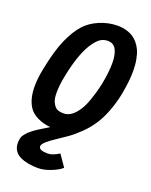

<svg xmlns="http://www.w3.org/2000/svg" viewBox="-165 -746 848 1080"><g transform="rotate(20 259.0 -206.0)"><path d="M346.2 -659.2Q361.8 -659.2 376.2 -657.5Q390.6 -655.8 408.4 -649.9Q426.3 -644 440.9 -634.8Q455.6 -625.5 470 -609.1Q484.4 -592.8 494.4 -571.3Q504.4 -549.8 510.5 -518.1Q516.6 -486.3 516.6 -447.8Q516.6 -391.6 502.9 -315.9Q502.9 -314.9 502.4 -313.2Q502 -311.5 502 -310.5Q490.2 -250.5 469.2 -196Q448.2 -141.6 423.3 -106Q398.4 -68.4 364 -35.2Q329.6 -2 298.3 19.8Q267.1 41.5 239 60.1Q210.9 78.6 192.1 94.5Q173.3 110.4 169.9 123.5Q169.4 125 169.4 127.4Q169.4 151.4 223.1 151.4Q252 151.4 290.5 126.5Q298.3 138.2 314.2 160.9Q330.1 183.6 337.9 195.3Q316.9 214.4 275.6 230.7Q234.4 247.1 199.7 247.1Q168 247.1 141.4 242.2Q114.7 237.3 92.3 226.8Q69.8 216.3 57.4 197.3Q44.9 178.2 44.9 152.3Q44.9 138.7 47.4 127.9Q48.8 120.1 52 113Q55.2 106 61.5 98.4Q67.9 90.8 73 85Q78.1 79.1 88.1 71.3Q98.1 63.5 104.2 58.6Q110.4 53.7 123.8 45.2Q137.2 36.6 143.3 33Q149.4 29.3 164.8 19.8Q180.2 10.3 186 6.8Q143.1 2.9 107.2 -14.4Q71.3 -31.7 52.7 -62Q24.9 -107.9 24.9 -179.2Q24.9 -225.6 36.1 -282.7Q59.6 -401.9 89.8 -470.5Q120.1 -539.1 157.2 -579.6Q189 -614.3 239.5 -636.2Q290 -658.2 346.2 -659.2ZM161.1 -135.3Q172.9 -108.9 187.5 -100.1Q202.1 -91.3 230 -91.3Q280.3 -91.3 320.8 -159.2Q334.5 -180.2 350.6 -227.5Q366.7 -274.9 374.5 -312.5Q375 -314 375.5 -316.7Q376 -319.3 376.5 -320.8Q391.1 -397 391.1 -449.7Q391.1 -475.1 387.7 -492.7Q380.9 -529.3 365.5 -544.7Q350.1 -560.1 326.7 -560.1Q302.7 -560.1 284.9 -549.6Q267.1 -539.1 247.6 -513.2Q195.3 -444.3 164.6 -289.1Q153.3 -233.9 153.3 -187.5Q153.3 -152.8 161.1 -135.3Z"/></g></svg>

Font: Fantasque Sans Mono
Style: Bold Italic
Weight: 700
Italic angle: -11°
Monospace: yes
Designer: Jany Belluz
Version: Version 1.7.1